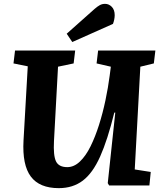

<svg xmlns="http://www.w3.org/2000/svg" viewBox="-20 -962 841 996"><path d="M679 -83 762 -70 755 0H546L539 -12L578 -378H573Q538 -236 499.5 -150Q461 -64 409.5 -25Q358 14 285 14Q185 14 140 -46Q95 -106 102 -233L124 -618L50 -633L58 -700H370L362 -633L281 -616L260 -230Q256 -155 270.5 -125Q285 -95 329 -95Q364 -95 394.5 -124Q425 -153 449.5 -202.5Q474 -252 493.5 -313.5Q513 -375 527 -441.5Q541 -508 549 -570L555 -616L481 -633L489 -700H786L778 -633L708 -616ZM471 -916Q486 -929 498 -935.5Q510 -942 525 -942Q545 -942 560 -926.5Q575 -911 575 -883Q575 -873 572.5 -860.5Q570 -848 566 -838L355 -744L326 -787Z"/></svg>

Font: Literata 12pt
Style: Bold Italic
Weight: 700
Italic angle: -2°
Designer: Latin by Veronika Burian and Jose Scaglione. Greek by Irene Vlachou. Cyrillic by Vera Evstafieva
Foundry: TypeTogether
Version: Version 3.002